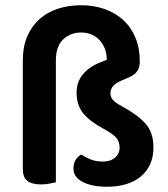

<svg xmlns="http://www.w3.org/2000/svg" viewBox="-20 -695 641 732"><path d="M193 0Q185 2 169.5 5Q154 8 137 8Q101 8 84 -5.5Q67 -19 67 -51V-464Q67 -517 84 -556.5Q101 -596 131 -622.5Q161 -649 201.5 -662Q242 -675 289 -675Q338 -675 379 -660.5Q420 -646 450 -618.5Q480 -591 496.5 -551Q513 -511 513 -460Q513 -420 478 -403L439 -386Q401 -369 401 -340Q401 -325 410.5 -314Q420 -303 443 -291Q504 -258 534.5 -224Q565 -190 565 -133Q565 -96 552 -68Q539 -40 515.5 -21Q492 -2 459.5 7.5Q427 17 389 17Q330 17 295 -1.5Q260 -20 260 -52Q260 -89 290 -106Q306 -95 326 -87Q346 -79 372 -79Q401 -79 418.5 -94Q436 -109 436 -132Q436 -155 423 -170Q410 -185 375 -204Q324 -231 298 -262Q272 -293 272 -342Q272 -382 295.5 -411Q319 -440 362 -457L387 -467Q387 -512 360 -541.5Q333 -571 289 -571Q249 -571 221 -545Q193 -519 193 -464V0Z"/></svg>

Font: Baloo Thambi 2 SemiBold
Style: Regular
Weight: 600
Designer: Aadarsh Rajan and Ek Type
Foundry: Ek Type
Version: Version 1.640;hotconv 1.0.111;makeotfexe 2.5.65597; ttfautoh